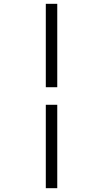

<svg xmlns="http://www.w3.org/2000/svg" viewBox="-20 -843 540 1006"><path d="M220 -386V-823H280V-386ZM220 143V-294H280V143Z"/></svg>

Font: Iosevka Light
Style: Regular
Weight: 300
Monospace: yes
Designer: Belleve Invis
Foundry: Belleve Invis
Version: Version 32.5.0; ttfautohint (v1.8.4)